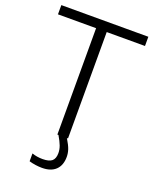

<svg xmlns="http://www.w3.org/2000/svg" viewBox="-172 -837 933 1155"><g transform="rotate(20 294.5 -260.0)"><path d="M260 -681H16V-740H573V-681H328V0H321Q344 38 351.5 61Q359 84 359 107Q359 161 328.5 190.5Q298 220 241 220Q222 220 200 217Q178 214 158 208V158Q190 169 226 169Q268 169 286 153.5Q304 138 304 103Q304 80 295.5 57Q287 34 267 0H260Z"/></g></svg>

Font: Encode Sans Normal
Style: Light
Weight: 300
Designer: Pablo Impallari, Andres Torresi
Foundry: Pablo Impallari, Andres Torresi
Version: Version 1.000; ttfautohint (v1.00) -l 8 -r 50 -G 200 -x 14 -